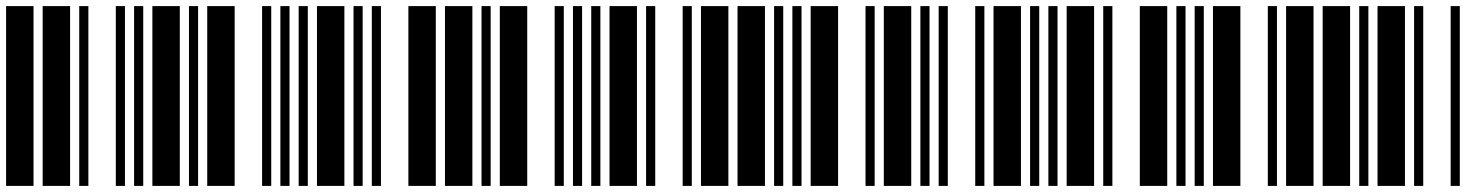

<svg xmlns="http://www.w3.org/2000/svg" viewBox="-20 -610 4840 630"><path d="M0 0V-590H90V0ZM120 0V-590H210V0ZM240 0V-590H270V0ZM360 0V-590H390V0ZM420 0V-590H450V0Z M480 0V-590H570V0ZM600 0V-590H630V0ZM660 0V-590H750V0ZM840 0V-590H870V0ZM900 0V-590H930V0Z M960 0V-590H990V0ZM1020 0V-590H1110V0ZM1140 0V-590H1170V0ZM1200 0V-590H1230V0ZM1320 0V-590H1410V0Z M1440 0V-590H1530V0ZM1560 0V-590H1590V0ZM1620 0V-590H1710V0ZM1800 0V-590H1830V0ZM1860 0V-590H1890V0Z M1920 0V-590H1950V0ZM1980 0V-590H2070V0ZM2100 0V-590H2130V0ZM2220 0V-590H2250V0ZM2280 0V-590H2370V0Z M2400 0V-590H2490V0ZM2520 0V-590H2550V0ZM2580 0V-590H2610V0ZM2640 0V-590H2730V0ZM2820 0V-590H2850V0Z M2880 0V-590H2970V0ZM3000 0V-590H3030V0ZM3060 0V-590H3090V0ZM3180 0V-590H3210V0ZM3240 0V-590H3330V0Z M3360 0V-590H3390V0ZM3420 0V-590H3450V0ZM3480 0V-590H3570V0ZM3600 0V-590H3630V0ZM3720 0V-590H3810V0Z M3840 0V-590H3870V0ZM3900 0V-590H3930V0ZM3960 0V-590H4050V0ZM4140 0V-590H4170V0ZM4200 0V-590H4290V0Z M4320 0V-590H4410V0ZM4440 0V-590H4470V0ZM4500 0V-590H4590V0ZM4620 0V-590H4650V0ZM4740 0V-590H4770V0Z"/></svg>

Font: Libre Barcode 39
Style: Regular
Weight: 400
Version: Version 1.005; ttfautohint (v1.8.3)